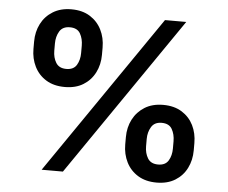

<svg xmlns="http://www.w3.org/2000/svg" viewBox="-53 -800 1036 874"><g transform="rotate(5 465.5 -363.0)"><path d="M82 -544.9V-578.1Q82 -623 100.6 -659.4Q119.1 -695.8 154.3 -717.5Q189.5 -739.3 238.8 -739.3Q289.1 -739.3 323.7 -717.5Q358.4 -695.8 376.7 -659.4Q395 -623 395 -578.1V-544.9Q395 -500.5 376.5 -463.9Q357.9 -427.2 323.2 -405.8Q288.6 -384.3 238.8 -384.3Q188.5 -384.3 153.6 -405.8Q118.7 -427.2 100.3 -463.9Q82 -500.5 82 -544.9ZM177.2 -578.1V-544.9Q177.2 -513.2 191.4 -490Q205.6 -466.8 238.8 -466.8Q272 -466.8 285.9 -490Q299.8 -513.2 299.8 -544.9V-578.1Q299.8 -609.9 286.4 -633.5Q272.9 -657.2 238.8 -657.2Q205.6 -657.2 191.4 -633.3Q177.2 -609.4 177.2 -578.1ZM536.1 -147.9V-181.2Q536.1 -226.1 554.9 -262.5Q573.7 -298.8 608.6 -320.6Q643.6 -342.3 692.9 -342.3Q743.2 -342.3 778.1 -320.6Q813 -298.8 831.1 -262.5Q849.1 -226.1 849.1 -181.2V-147.9Q849.1 -103.5 830.8 -66.9Q812.5 -30.3 777.6 -8.8Q742.7 12.7 692.9 12.7Q643.1 12.7 607.9 -8.8Q572.8 -30.3 554.4 -66.9Q536.1 -103.5 536.1 -147.9ZM631.3 -181.2V-147.9Q631.3 -116.2 645.5 -93Q659.7 -69.8 692.9 -69.8Q726.1 -69.8 740 -93Q753.9 -116.2 753.9 -147.9V-181.2Q753.9 -212.9 740.5 -236.6Q727.1 -260.3 692.9 -260.3Q660.2 -260.3 645.8 -236.3Q631.3 -212.4 631.3 -181.2ZM167 0 667 -727.5H764.2L264.2 0Z"/></g></svg>

Font: V-Inter
Style: SemiBold-600
Weight: 600
Designer: Rasmus Andersson
Foundry: rsms
Version: Version 4.000;git-4146feb